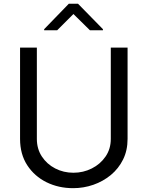

<svg xmlns="http://www.w3.org/2000/svg" viewBox="-20 -977 774 1007"><path d="M561.1 -727.3H649.1V-248.6Q649.1 -188.2 625.5 -140.4Q601.9 -92.7 561.3 -59.1Q520.6 -25.6 469.5 -7.8Q418.3 9.9 363.6 9.9Q286.9 9.9 223.7 -21.3Q160.5 -52.6 122.9 -110.4Q85.2 -168.3 85.2 -248.6V-727.3H173.3V-248.6Q173.3 -196 199.6 -156.1Q225.9 -116.1 269.5 -93.6Q313.2 -71 365.1 -71Q416.9 -71 461.6 -93.6Q506.4 -116.1 533.7 -156.1Q561.1 -196 561.1 -248.6ZM279.8 -818.2 365.1 -903.4 451.7 -818.2H519.9V-823.9L389.2 -957.4H340.9L211.6 -823.9V-818.2Z"/></svg>

Font: Inter UI
Style: Regular
Weight: 400
Designer: Rasmus Andersson
Foundry: rsms
Version: Version 2.2